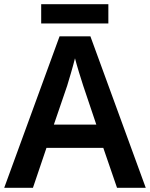

<svg xmlns="http://www.w3.org/2000/svg" viewBox="-20 -940 711 909"><path d="M493 -920H175V-829H493ZM534 -51H670L408 -768H262L0 -51H136L200 -240H469ZM374 -534 436 -350H235L298 -534C305 -557 325 -623 335 -664C344 -629 365 -561 374 -534Z"/></svg>

Font: Noto Sans Tamil UI SemiBold
Style: Regular
Weight: 600
Designer: Jelle Bosma - Monotype Design Team
Foundry: Monotype Imaging Inc.
Version: Version 2.004